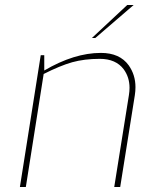

<svg xmlns="http://www.w3.org/2000/svg" viewBox="-20 -753 580 773"><path d="M363.8 -600.1H350.1L492.2 -732.9H518.1ZM463.9 0H439.9L499 -370.1Q501.5 -385.7 501.5 -399.4Q501.5 -441.9 478 -474.1Q446.3 -516.1 381.8 -516.1Q319.8 -516.1 270.5 -502.4Q221.2 -488.3 155.8 -455.1L84 0H60.1L144 -530.8H158.2V-469.2Q278.8 -540 386.2 -540Q461.9 -540 498 -490.2Q525.4 -451.7 525.4 -402.3Q525.4 -386.2 522.9 -370.1Z"/></svg>

Font: Squarion Thin
Style: Italic
Weight: 100
Designer: Natanael Gama
Version: Version 1.00;September 12, 2019;FontCreator 11.5.0.2425 64-b